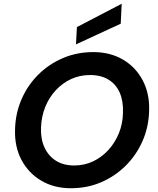

<svg xmlns="http://www.w3.org/2000/svg" viewBox="-20 -989 838 1021"><path d="M357 12Q267 12 199 -28.5Q131 -69 94 -139Q57 -209 60 -300Q62 -386 94.5 -461Q127 -536 184 -592.5Q241 -649 315.5 -680.5Q390 -712 476 -712Q566 -712 634 -672Q702 -632 739 -561.5Q776 -491 773 -401Q771 -314 738 -239Q705 -164 648 -107.5Q591 -51 517 -19.5Q443 12 357 12ZM374 -109Q428 -109 474 -130.5Q520 -152 555.5 -190.5Q591 -229 612 -280Q633 -331 634 -391Q636 -452 616.5 -496.5Q597 -541 557 -565.5Q517 -590 459 -590Q405 -590 359 -569Q313 -548 277 -509.5Q241 -471 220.5 -420Q200 -369 198 -309Q196 -249 217 -204Q238 -159 278 -134Q318 -109 374 -109ZM384 -753 389 -845 627 -969 622 -863Z"/></svg>

Font: DM Sans 18pt
Style: Bold Italic
Weight: 700
Italic angle: -10°
Designer: Colophon Foundry, Jonny Pinhorn
Foundry: Colophon Foundry
Version: Version 4.004;gftools[0.9.30]